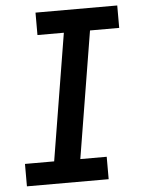

<svg xmlns="http://www.w3.org/2000/svg" viewBox="-53 -777 605 819"><g transform="rotate(-5 250.0 -367.5)"><path d="M29 0V-96H154L243 -639H130V-735H480V-639H355L266 -96H379V0Z"/></g></svg>

Font: Iosevka SS18
Style: Bold Italic
Weight: 700
Italic angle: -9°
Monospace: yes
Designer: Belleve Invis
Foundry: Belleve Invis
Version: Version 25.1.1; ttfautohint (v1.8.4)